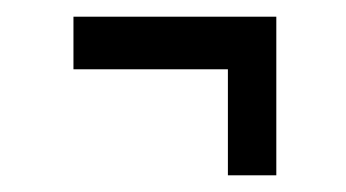

<svg xmlns="http://www.w3.org/2000/svg" viewBox="-20 -367 415 230"><path d="M253 -157H311V-347H68V-284H253Z"/></svg>

Font: Inconsolata Condensed Thin
Style: Regular
Weight: 100
Width: 3
Monospace: yes
Designer: Raph Levien, Cyreal, Brenton Simpson
Foundry: Raph Levien, Cyreal, Google
Version: Version 3.100